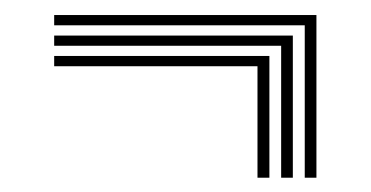

<svg xmlns="http://www.w3.org/2000/svg" viewBox="-20 -500 498 258"><path d="M342 -261.2H326V-411H52.8V-424.8H342ZM373.5 -261.2H357.8V-438.5H52.8V-452.2H373.5ZM405.2 -261.2H389.5V-466H52.8V-479.8H405.2Z"/></svg>

Font: Big Shoulders Inline Text Thin
Style: Regular
Weight: 400
Version: Version 2.002